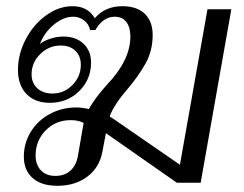

<svg xmlns="http://www.w3.org/2000/svg" viewBox="-20 -590 789 620"><path d="M727 -560 628 0H551L322 -160L311 -102Q302 -50 262.5 -20Q223 10 165 10Q114 10 85.5 -15Q57 -40 57 -84Q57 -128 79.5 -164.5Q102 -201 141 -222Q180 -243 226 -243Q244 -243 267 -238Q285 -271 324 -315Q401 -395 401 -472Q401 -502 388 -519Q375 -536 350 -536Q331 -536 315 -524.5Q299 -513 288 -493H271Q267 -512 251.5 -524Q236 -536 216 -536Q185 -536 154 -510.5Q123 -485 109 -448Q121 -458 142.5 -465Q164 -472 184 -472Q225 -472 249.5 -449Q274 -426 274 -388Q274 -333 235.5 -295.5Q197 -258 141 -258Q93 -258 65.5 -286.5Q38 -315 38 -364Q38 -415 63 -463Q88 -511 129 -540.5Q170 -570 214 -570Q264 -570 286 -531Q319 -570 375 -570Q422 -570 447.5 -545.5Q473 -521 473 -477Q473 -426 450 -385Q427 -344 393 -304Q348 -252 334 -214L348 -205L561 -58L650 -560ZM82 -350Q82 -322 100.5 -305Q119 -288 149 -288Q187 -288 214 -315.5Q241 -343 241 -381Q241 -409 223.5 -426Q206 -443 176 -443Q138 -443 110 -415.5Q82 -388 82 -350ZM232 -89 250 -193Q234 -202 208 -202Q160 -202 127.5 -169Q95 -136 95 -88Q95 -58 112 -40Q129 -22 159 -22Q189 -22 208 -39.5Q227 -57 232 -89Z"/></svg>

Font: Fahkwang Light
Style: Italic
Weight: 300
Italic angle: -10°
Version: Version 1.000; ttfautohint (v1.6)